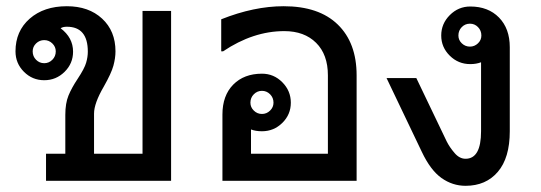

<svg xmlns="http://www.w3.org/2000/svg" viewBox="-20 -581 1740 617"><path d="M529.8 0H127.9V-86.9H189.9V-211.9Q189.9 -249 200 -273.7Q210 -298.3 229.5 -327.6Q251.5 -360.8 256.8 -379.4Q262.2 -397.9 262.2 -415Q262.2 -495.1 194.8 -495.1Q182.1 -495.1 174.8 -490.2Q214.8 -460 214.8 -415Q214.8 -377 187.5 -350.1Q160.2 -323.2 122.1 -323.2Q84 -323.2 56.9 -350.3Q29.8 -377.4 29.8 -416Q29.8 -481 75.4 -521Q121.1 -561 194.8 -561Q265.1 -561 308.1 -521.2Q351.1 -481.4 351.1 -416Q351.1 -394.5 344.5 -370.1Q337.9 -345.7 313.5 -302.7Q282.2 -249 282.2 -215.8V-86.9H438V-545.9H529.8ZM122.1 -377.9Q137.2 -377.9 148.2 -388.9Q159.2 -399.9 159.2 -416Q159.2 -430.7 148.2 -441.4Q137.2 -452.1 122.1 -452.1Q106.9 -452.1 95.9 -441.4Q85 -430.7 85 -416Q85 -399.9 95.9 -388.9Q106.9 -377.9 122.1 -377.9Z M1126 0H694.8V-212.9Q694.8 -273.9 729.5 -309.1Q764.2 -344.2 821.8 -344.2Q859.9 -344.2 887.2 -316.7Q914.6 -289.1 914.6 -251Q914.6 -212.9 887.2 -186Q859.9 -159.2 821.8 -159.2Q801.8 -159.2 786.6 -165V-86.9H1033.7V-338.9Q1033.7 -405.8 995.8 -443.4Q958 -481 893.6 -481Q793.5 -481 696.8 -416H690.9V-519Q796.4 -561 891.6 -561Q1004.9 -561 1065.4 -502.2Q1126 -443.4 1126 -338.9ZM821.8 -214.8Q836.9 -214.8 847.9 -225.6Q858.9 -236.3 858.9 -251Q858.9 -267.1 847.9 -278.1Q836.9 -289.1 821.8 -289.1Q806.6 -289.1 795.7 -278.1Q784.7 -267.1 784.7 -251Q784.7 -236.3 795.7 -225.6Q806.6 -214.8 821.8 -214.8Z M1618.2 -159.2Q1618.2 -73.7 1579.8 -28.8Q1541.5 16.1 1476.1 16.1Q1434.1 16.1 1398.7 -9Q1363.3 -34.2 1335.4 -93.3L1222.2 -330.1H1317.9Q1406.2 -145 1415.5 -126.5Q1424.8 -107.9 1440.7 -89.4Q1456.5 -70.8 1476.1 -70.8Q1525.9 -70.8 1525.9 -159.2V-380.9Q1510.7 -375 1491.2 -375Q1452.6 -375 1425.3 -402.1Q1397.9 -429.2 1397.9 -466.8Q1397.9 -504.9 1425.5 -532.5Q1453.1 -560.1 1491.2 -560.1Q1548.8 -560.1 1583.5 -524.7Q1618.2 -489.3 1618.2 -429.2ZM1490.2 -431.2Q1504.9 -431.2 1515.9 -441.7Q1526.9 -452.1 1526.9 -466.8Q1526.9 -482.9 1516.1 -493.9Q1505.4 -504.9 1490.2 -504.9Q1474.6 -504.9 1463.9 -493.9Q1453.1 -482.9 1453.1 -466.8Q1453.1 -452.1 1464.1 -441.7Q1475.1 -431.2 1490.2 -431.2Z"/></svg>

Font: IranNastaliq
Style: Regular
Weight: 400
Designer: Hossein Zahedi
Version: Version 1.5